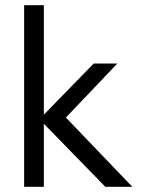

<svg xmlns="http://www.w3.org/2000/svg" viewBox="-20 -720 545 740"><path d="M73 -700V0H149V-243L386 0H490L234 -267L432 -475H341L149 -278V-700Z"/></svg>

Font: Mint Spirit
Style: Regular
Weight: 400
Designer: HARENDAL Hirwen
Foundry: Arkandis Digital Foundry.
Version: Version 1.004;FFEdit